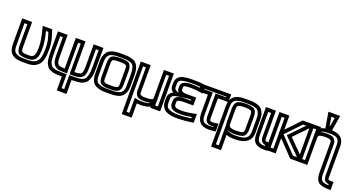

<svg xmlns="http://www.w3.org/2000/svg" viewBox="-51 -1526 4747 2550"><g transform="rotate(20 2322.5 -251.0)"><path d="M255 35C335 35 384 28 431 -14C486 -62 495 -152 495 -252C495 -293 491 -332 483 -364C476 -397 464 -439 446 -492L441 -509H423H339H306L314 -478C342 -372 356 -294 356 -239C356 -171 354 -121 331 -98C312 -79 304 -78 257 -78C205 -78 180 -83 171 -92C161 -100 157 -121 157 -165V-484V-509H132H42H17V-484V-166C17 -93 26 -35 75 -1C123 33 177 35 255 35ZM255 -15C178 -15 140 -16 103 -42C72 -64 67 -97 67 -166V-459H107V-165C107 -115 116 -74 136 -55C156 -37 200 -28 257 -28C307 -28 335 -32 366 -62C404 -100 406 -170 406 -239C406 -292 394 -366 371 -459H404C419 -416 429 -381 435 -354C441 -324 445 -291 445 -252C445 -155 438 -87 398 -51C362 -20 331 -15 255 -15Z M522 -484V-226C522 -200 522 -176 524 -155C527 -118 531 -79 548 -49C561 -28 570 -4 605 11C631 22 646 30 688 33C724 36 743 36 775 36V208V233H800H887H912V208V36C948 36 968 36 1008 31C1052 26 1070 18 1097 0C1130 -22 1139 -51 1150 -84C1164 -126 1165 -172 1165 -226V-484V-509H1140H1052H1027V-484V-223C1027 -173 1028 -146 1017 -116C1009 -92 1008 -91 986 -84C962 -77 944 -76 912 -76V-484V-509H887H800H775V-484V-76C751 -77 733 -78 720 -80C688 -84 670 -101 664 -133C660 -154 659 -183 659 -223V-484V-509H634H547H522V-484ZM572 -459H609V-223C609 -182 611 -148 615 -125C624 -76 665 -37 712 -30C732 -27 762 -26 800 -26H825V-51V-459H862V-51V-26H887C934 -26 963 -25 1001 -37C1037 -48 1053 -67 1065 -100C1078 -138 1077 -174 1077 -223V-459H1115V-226C1115 -172 1114 -134 1102 -99C1091 -66 1088 -54 1070 -42C1045 -25 1039 -23 1003 -18C958 -13 942 -14 887 -14H862V11V183H825V11V-14H800C751 -14 734 -14 692 -17C660 -19 653 -23 625 -35C609 -42 605 -50 591 -75C580 -94 577 -122 574 -159C572 -178 572 -200 572 -226V-459Z M1676 -321C1676 -355 1671 -386 1663 -410C1646 -457 1622 -489 1570 -504C1519 -520 1490 -519 1428 -519C1365 -519 1336 -520 1285 -504C1210 -482 1179 -410 1179 -321V-153C1179 -78 1200 -17 1257 9C1312 35 1351 35 1428 35C1489 35 1520 35 1570 21C1643 0 1676 -66 1676 -153V-321ZM1626 -321V-153C1626 -77 1608 -42 1556 -27C1513 -15 1489 -15 1428 -15C1351 -15 1323 -15 1277 -36C1240 -53 1230 -86 1230 -153V-321C1230 -400 1247 -441 1300 -457C1343 -469 1364 -469 1428 -469C1491 -469 1512 -469 1555 -457C1592 -446 1602 -433 1615 -394C1622 -374 1626 -351 1626 -321ZM1534 -140C1534 -103 1531 -91 1515 -84C1490 -73 1476 -74 1428 -74C1379 -74 1365 -73 1340 -84C1324 -91 1322 -103 1322 -140V-336C1322 -377 1326 -392 1336 -397C1350 -406 1378 -410 1428 -410C1477 -410 1505 -406 1519 -397C1529 -392 1534 -377 1534 -336V-140ZM1584 -140V-336C1584 -385 1570 -425 1544 -441C1522 -454 1481 -460 1428 -460C1374 -460 1333 -454 1311 -441C1285 -425 1272 -385 1272 -336V-140C1272 -97 1281 -56 1319 -39C1355 -23 1381 -24 1428 -24C1474 -24 1500 -23 1536 -39C1574 -56 1584 -97 1584 -140Z M2160 0V-484V-509H2135H2045H2020V-484V-119C2020 -101 2017 -96 2005 -91C1989 -83 1960 -79 1912 -79C1890 -79 1875 -81 1862 -85C1837 -92 1833 -99 1833 -134V-484V-509H1808H1718H1692L1693 -484V208V233H1718H1808H1833V208V32C1849 34 1867 35 1886 35C1942 35 1989 26 2022 7V25H2047H2135H2160V0ZM2004 -38C1984 -22 1947 -15 1886 -15C1857 -15 1834 -17 1813 -22L1783 -30V2V183H1743V-459H1783V-134C1783 -86 1804 -49 1848 -36C1865 -32 1887 -29 1912 -29C1949 -29 1981 -32 2004 -38ZM2110 -25H2072V-59V-184H2070V-459H2110V-25Z M2319 -131V-162C2319 -196 2361 -199 2418 -199H2523H2548V-224V-286V-311H2523H2435C2377 -311 2335 -314 2335 -350V-380C2335 -398 2355 -407 2430 -407H2446C2492 -407 2536 -403 2581 -395L2611 -390V-420V-485V-507L2588 -510C2538 -516 2485 -519 2431 -519C2382 -519 2342 -517 2314 -512C2248 -501 2194 -467 2194 -385V-346C2194 -312 2212 -287 2237 -269C2197 -248 2174 -215 2174 -174V-124C2174 -55 2209 -5 2262 14C2314 33 2350 35 2417 35C2469 35 2534 29 2609 18L2631 14V-7V-78V-109L2600 -102C2530 -88 2476 -81 2437 -81C2367 -81 2319 -84 2319 -131ZM2309 -292C2272 -298 2244 -315 2244 -346V-385C2244 -440 2266 -453 2322 -462H2323C2348 -467 2383 -469 2431 -469C2475 -469 2518 -467 2561 -463V-449C2523 -454 2484 -457 2446 -457H2430C2344 -457 2285 -431 2285 -380V-350C2285 -323 2294 -305 2309 -292ZM2269 -131C2269 -37 2366 -31 2437 -31C2473 -31 2522 -37 2581 -48V-29C2516 -19 2462 -15 2417 -15C2352 -15 2324 -17 2279 -33C2241 -47 2225 -70 2225 -124V-174C2225 -212 2247 -231 2313 -241L2437 -260V-261H2498V-249H2418C2359 -249 2269 -243 2269 -162V-131Z M2822 -136V-400H2946H2971V-425V-484V-509H2946H2573H2548V-484V-425V-400H2573H2681V-141C2681 -26 2732 32 2848 32C2868 32 2894 30 2922 27L2945 24V2V-57V-86L2916 -82C2893 -78 2878 -77 2868 -77C2824 -77 2822 -81 2822 -136ZM2772 -136C2772 -67 2795 -27 2868 -27C2875 -27 2884 -28 2895 -29V-20C2877 -19 2861 -18 2848 -18C2754 -18 2731 -45 2731 -141V-425V-450H2706H2598V-459H2921V-450H2797H2772V-425V-136Z M3095 15C3097 16 3099 17 3101 18C3129 29 3171 35 3222 35C3363 35 3447 -26 3447 -137V-336C3447 -368 3441 -398 3431 -421C3411 -467 3383 -493 3330 -507C3279 -520 3255 -519 3197 -519C3138 -519 3114 -520 3064 -507C2991 -487 2956 -423 2956 -336V208V233H2981H3071H3096V208V71C3096 61 3095 38 3095 15ZM3305 -149C3305 -112 3300 -99 3288 -92C3273 -83 3245 -79 3198 -79C3152 -79 3125 -84 3109 -94C3096 -102 3091 -116 3091 -149V-339C3091 -375 3096 -389 3108 -396C3123 -405 3151 -410 3199 -410C3246 -410 3273 -405 3288 -396C3299 -389 3305 -375 3305 -339V-149ZM3355 -149V-339C3355 -384 3341 -423 3314 -439C3291 -453 3250 -460 3199 -460C3147 -460 3106 -453 3082 -439C3055 -423 3041 -384 3041 -339V-149C3041 -136 3042 -124 3045 -112V-44C3045 -23 3046 50 3046 71V183H3006V-336C3006 -410 3024 -444 3077 -458C3120 -470 3137 -469 3197 -469C3256 -469 3274 -469 3318 -458C3358 -448 3369 -437 3385 -401C3393 -383 3397 -363 3397 -336V-137C3397 -52 3347 -15 3222 -15C3175 -15 3143 -19 3121 -29C3103 -36 3097 -40 3095 -45C3120 -34 3155 -29 3198 -29C3249 -29 3290 -36 3313 -49C3340 -64 3355 -103 3355 -149Z M3603 -136V-484V-509H3578H3487H3461L3462 -484V-141C3462 -107 3466 -76 3473 -53C3498 19 3569 32 3650 32H3675V7V-53V-76L3651 -78C3605 -81 3603 -85 3603 -136ZM3553 -136C3553 -75 3574 -42 3625 -31V-18C3565 -20 3534 -30 3521 -70C3514 -88 3512 -110 3512 -141V-459H3553V-136Z M4076 -25H4020L3804 -250L4004 -459H4048L3867 -271L3850 -254L3867 -236L4076 -25ZM3793 0V-190L3991 17L3999 25H4010H4136H4195L4153 -18L3919 -254L4124 -467L4165 -509H4107H3994H3983L3975 -501L3793 -310V-484V-509H3768H3678H3653V-484V0V25H3678H3768H3793V0ZM3743 -25H3703V-459H3743V-258L3735 -250L3743 -242V-25Z M4190 -350V-300V-25H4150V-459H4190V-425V-350ZM4517 64C4517 130 4535 161 4595 168V183C4545 181 4517 173 4502 157C4484 139 4477 113 4477 69V-350C4477 -398 4455 -435 4411 -448C4394 -452 4372 -455 4348 -455C4309 -455 4277 -452 4253 -445C4272 -461 4309 -469 4374 -469C4481 -469 4517 -447 4517 -355V64ZM4395 -536 4424 -706 4429 -735H4400H4292H4262L4267 -706L4296 -536L4299 -515H4314C4284 -511 4259 -503 4240 -492V-509H4215H4125H4100V-484V0V25H4125H4215H4240V0V-350C4240 -376 4243 -385 4255 -392C4268 -400 4297 -405 4348 -405C4369 -405 4384 -403 4397 -399C4422 -392 4427 -385 4427 -350V69C4427 121 4440 165 4465 192C4492 219 4544 233 4611 233H4620H4645V208V144V119H4620C4565 119 4567 121 4567 64V-355C4567 -468 4503 -514 4392 -519L4395 -536ZM4349 -565H4342L4321 -685H4370L4349 -565Z"/></g></svg>

Font: Gamestation DisplayOutline
Style: Regular
Weight: 400
Designer: Jonas Hecksher
Foundry: Jonas Hecksher, Playtypeª, e-types AS
Version: Version 1.003